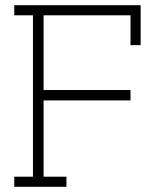

<svg xmlns="http://www.w3.org/2000/svg" viewBox="-20 -720 597 740"><path d="M236 0V-39H148V-333H483V-373H148V-661H483V-546H522V-700H35V-661H107V-39H35V0Z"/></svg>

Font: Josefin Slab Thin
Style: Regular
Weight: 400
Version: Version 2.000